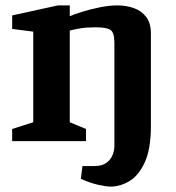

<svg xmlns="http://www.w3.org/2000/svg" viewBox="-20 -522 649 710"><path d="M389 168Q372 168 341.5 161Q311 154 279 139L285 92H330Q357 92 373 80.5Q389 69 396 52Q403 35 403 19V-364Q403 -401 389 -411Q375 -421 334 -421Q301 -421 279 -417.5Q257 -414 238 -409V-70L298 -45V0H25V-45L103 -70V-405L25 -415V-465L194 -502H238V-462Q251 -468 281 -477.5Q311 -487 347 -494.5Q383 -502 414 -502Q447 -502 475 -492Q503 -482 520.5 -459.5Q538 -437 538 -398V-56Q538 29 515.5 78Q493 127 459 147.5Q425 168 389 168Z"/></svg>

Font: Manuale
Style: Bold
Weight: 700
Version: Version 1.002